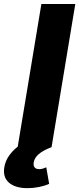

<svg xmlns="http://www.w3.org/2000/svg" viewBox="-79 -748 403 976"><path d="M303.7 -727.5 183.1 0H10.7L131.3 -727.5ZM61 208.5Q-1 208.5 -33.2 180.7Q-65.4 152.8 -57.1 102.5Q-51.8 68.4 -29.5 38.6Q-7.3 8.8 24.9 -12.2L183.1 0Q138.7 17.1 117.4 35.9Q96.2 54.7 92.3 77.6Q89.8 93.8 96.9 102.8Q104 111.8 120.6 111.8Q129.9 111.8 138.9 109.1Q147.9 106.4 156.2 102.5L170.9 186.5Q150.4 196.3 120.1 202.4Q89.8 208.5 61 208.5Z"/></svg>

Font: Inter 16pt ExtraBold
Style: Italic
Weight: 800
Italic angle: -9.3988°
Version: Version 4.001;git-66647c0bb